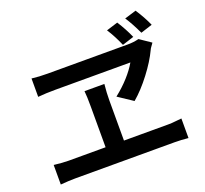

<svg xmlns="http://www.w3.org/2000/svg" viewBox="-144 -1029 1287 1208"><g transform="rotate(-20 500.0 -424.5)"><path d="M810 -708 732 -683Q704 -749 669 -803L746 -827Q785 -766 810 -708ZM945 -740 867 -715Q834 -786 802 -834L880 -858Q920 -797 945 -740ZM897 -613Q888 -601 885 -593Q854 -527 796.5 -451.5Q739 -376 680 -326L582 -391Q634 -432 674 -476.5Q714 -521 738 -563H682H592H486H380H291H234Q174 -563 119 -558V-681Q167 -675 226 -675H290H384H493H602H697H763Q800 -675 836 -684L911 -633Q908 -629 905 -624Q902 -619 897 -613ZM532 -351V-293V-225V-157V-99V-61H409V-99V-157V-225V-293V-350V-387Q409 -455 405 -492H538Q532 -434 532 -386ZM162 -115H827Q853 -115 877 -118L919 -122V9Q872 4 827 4H162Q122 4 64 9V-122Q122 -115 162 -115Z"/></g></svg>

Font: Merged Yaku Han JP SemiBold
Style: Regular
Weight: 600
Designer: Ryoko NISHIZUKA 西塚涼子 (kana, bopomofo & ideographs); Paul D. Hunt (Latin, Greek & Cyrillic); Sandoll Communications 산돌커뮤니
Foundry: Adobe
Version: Version 2.004